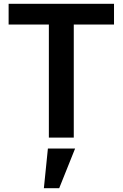

<svg xmlns="http://www.w3.org/2000/svg" viewBox="-20 -718 640 1002"><path d="M230 57H372L289 264H209ZM365 -590V0H235V-590H25V-698H575V-590Z"/></svg>

Font: IBM Plex Mono SemiBold
Style: Regular
Weight: 600
Monospace: yes
Designer: Mike Abbink, Paul van der Laan, Pieter van Rosmalen
Foundry: Bold Monday
Version: Version 2.3